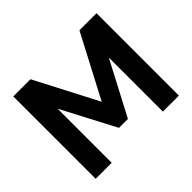

<svg xmlns="http://www.w3.org/2000/svg" viewBox="-153 -940 1170 1170"><g transform="rotate(-45 432.5 -355.0)"><path d="M653 0V-466L471 -119H394L212 -466V0H74V-710H222L432 -306L644 -710H791V0Z"/></g></svg>

Font: Raleway-v4020
Style: Bold
Weight: 700
Designer: Matt McInerney, Pablo Impallari, Rodrigo Fuenzalida
Foundry: Matt McInerney, Pablo Impallari, Rodrigo Fuenzalida
Version: Version 4.020;PS 004.020;hotconv 1.0.88;makeotf.lib2.5.64775